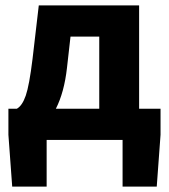

<svg xmlns="http://www.w3.org/2000/svg" viewBox="-20 -516 624 708"><path d="M152 0V172H25L11 -19V-115H42Q62 -126 75 -163.5Q88 -201 100 -299L123 -496H493V-115H572V-19L558 172H432V0ZM227 -266Q217 -176 186 -115H346V-381H240Z"/></svg>

Font: Toshiba Sans
Style: Bold
Weight: 700
Designer: Paul D. Hunt
Foundry: Toshiba Corporation
Version: Version 2.020;PS 2.0;hotconv 1.0.86;makeotf.lib2.5.63406